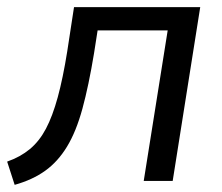

<svg xmlns="http://www.w3.org/2000/svg" viewBox="-28 -506 622 537"><path d="M13 11 -8 -54Q29 -67 55.5 -89Q82 -111 100.5 -146Q119 -181 133.5 -234Q148 -287 160 -362L179 -486H532L455 0H374L441 -421H245L235 -357Q220 -266 202.5 -202Q185 -138 159.5 -96Q134 -54 98.5 -28.5Q63 -3 13 11Z"/></svg>

Font: Nunito Sans 12pt
Style: Italic
Weight: 400
Italic angle: -9°
Designer: Vernon Adams
Foundry: Vernon Adams
Version: Version 3.101;gftools[0.9.27]